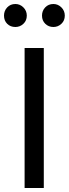

<svg xmlns="http://www.w3.org/2000/svg" viewBox="-42 -940 344 960"><path d="M0 0ZM81 0V-700H177V0ZM35 -805Q10 -805 -6 -821Q-22 -837 -22 -862Q-22 -886 -6 -903Q10 -920 35 -920Q58 -920 75 -903Q92 -886 92 -862Q92 -837 75 -821Q58 -805 35 -805ZM225 -805Q201 -805 184.5 -821Q168 -837 168 -862Q168 -886 184 -903Q200 -920 225 -920Q248 -920 265 -903Q282 -886 282 -862Q282 -837 265 -821Q248 -805 225 -805Z"/></svg>

Font: Rosa Sans
Style: Regular
Weight: 400
Designer: Pentagram / MCKL
Foundry: Pentagram / MCKL
Version: Version 1.005;September 16, 2019;FontCreator 11.5.0.2425 64-